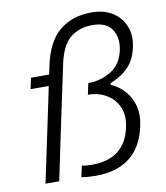

<svg xmlns="http://www.w3.org/2000/svg" viewBox="-84 -815 771 890"><g transform="rotate(-10 302.0 -370.0)"><path d="M293.5 4.5Q278.5 4.5 259.2 3Q240 1.5 228 -1L239.5 -53.5Q258 -49 287 -49Q442.5 -49 472.5 -194.5Q483.5 -248.5 465.8 -288.2Q448 -328 410.2 -350Q372.5 -372 324 -372L335.5 -425Q394 -425 443 -454.8Q492 -484.5 506 -551Q517.5 -607.5 491.5 -647Q465.5 -686.5 400.5 -686.5Q338.5 -686.5 296 -652.2Q253.5 -618 235.5 -530.5L169.5 -219.5Q157 -158.5 146 -107.2Q135 -56 123.5 0H59Q71 -56 81.8 -107.2Q92.5 -158.5 105.5 -219.5L116 -269.5Q125 -312.5 134.2 -356Q143.5 -399.5 152.5 -443.5H67L78 -495.5H163.5Q168 -515.5 171.5 -533.5Q195 -646.5 255.8 -695.8Q316.5 -745 406 -745Q465.5 -745 505.8 -719Q546 -693 562.8 -649.5Q579.5 -606 568 -553.5Q558.5 -507 536.8 -478.2Q515 -449.5 488.5 -433Q462 -416.5 437.5 -406.5L436 -399Q454 -392 475.5 -375.8Q497 -359.5 515 -333.2Q533 -307 540.5 -270.2Q548 -233.5 537.5 -186Q497 4.5 293.5 4.5Z"/></g></svg>

Font: Commissioner Light
Style: Italic
Weight: 300
Italic angle: -12°
Designer: Kostas Bartsokas
Foundry: Kostas Bartsokas
Version: Version 1.000; ttfautohint (v1.8.3)